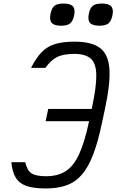

<svg xmlns="http://www.w3.org/2000/svg" viewBox="-20 -1049 657 1083"><path d="M238 14Q169.5 14 129 -0.2Q88.5 -14.5 68.8 -47Q49 -79.5 44 -134H122.5Q133 -87 158.2 -71Q183.5 -55 240 -55Q306.5 -55 351 -83.8Q395.5 -112.5 426.5 -180Q457.5 -247.5 482 -363L499 -443Q524 -559 523.2 -624.8Q522.5 -690.5 492.5 -717.8Q462.5 -745 399 -745Q337 -745 301.5 -727Q266 -709 236 -666H155Q184.5 -724 216.2 -756Q248 -788 292 -801Q336 -814 401 -814Q496 -814 543.5 -778.8Q591 -743.5 597 -661.2Q603 -579 572.5 -437L555.5 -357Q533.5 -251 506.2 -179.2Q479 -107.5 442.8 -65Q406.5 -22.5 356.5 -4.2Q306.5 14 238 14ZM237.5 -365.5 252 -434.5H547L532.5 -365.5ZM540.5 -904Q501.5 -904 487.5 -920.2Q473.5 -936.5 481.5 -973.5Q488 -1004.5 504 -1016.8Q520 -1029 554 -1029Q593.5 -1029 607.5 -1013Q621.5 -997 614 -961.5Q607 -929 591 -916.5Q575 -904 540.5 -904ZM324.5 -904Q285.5 -904 271.5 -920.2Q257.5 -936.5 265.5 -973.5Q272 -1004.5 288 -1016.8Q304 -1029 338 -1029Q377.5 -1029 391.5 -1013Q405.5 -997 398 -961.5Q391 -929 375 -916.5Q359 -904 324.5 -904Z"/></svg>

Font: Victor Mono Thin
Style: Italic
Weight: 100
Italic angle: -12°
Monospace: yes
Designer: Rune Bjørnerås
Version: Version 1.561;gftools[0.9.30]